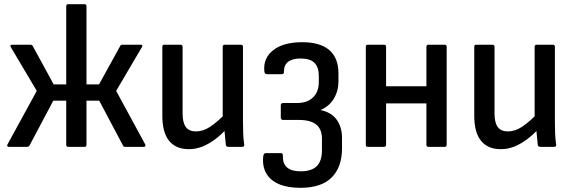

<svg xmlns="http://www.w3.org/2000/svg" viewBox="-20 -703 2742 919"><path d="M22 0Q17 0 15 -4Q13 -8 16 -12L156 -268L32 -477Q25 -489 38 -489H124Q133 -489 136 -484L237 -299H297V-673Q297 -683 307 -683H384Q394 -683 394 -673V-299H454L556 -484Q558 -488 561 -488.5Q564 -489 568 -489H653Q666 -489 659 -477L536 -268L675 -12Q677 -8 675.5 -4Q674 0 669 0H580Q571 0 569 -6L455 -221H394V-10Q394 0 384 0H307Q297 0 297 -10V-221H235L121 -6Q117 0 108 0Z M884 11Q822 11 789.5 -29Q757 -69 757 -149V-479Q757 -489 766 -489H843Q854 -489 854 -479V-160Q854 -116 869.5 -95Q885 -74 918 -74Q952 -74 985.5 -96Q1019 -118 1062 -162L1066 -88Q1038 -57 1008 -35Q978 -13 947.5 -1Q917 11 884 11ZM1073 0Q1063 0 1061 -9Q1059 -29 1057 -50.5Q1055 -72 1053 -93L1046 -132V-479Q1046 -489 1056 -489H1133Q1143 -489 1143 -479V-123Q1143 -93 1144 -65Q1145 -37 1149 -11Q1151 0 1138 0Z M1418 196Q1356 196 1314.5 178Q1273 160 1254 126Q1235 92 1240 45Q1242 30 1252 30H1325Q1335 30 1334 45Q1333 80 1354 98.5Q1375 117 1419 117Q1471 117 1496 92.5Q1521 68 1521 16V-40Q1521 -84 1494 -106.5Q1467 -129 1409 -129H1334Q1330 -129 1327 -132Q1324 -135 1324 -139V-200Q1324 -204 1327 -207Q1330 -210 1334 -210H1402Q1451 -210 1478.5 -237Q1506 -264 1506 -310V-339Q1506 -382 1485 -402.5Q1464 -423 1419 -423Q1379 -423 1359 -407Q1339 -391 1339 -362Q1340 -356 1337.5 -352Q1335 -348 1330 -348H1257Q1246 -348 1245 -364Q1240 -426 1288.5 -463.5Q1337 -501 1427 -501Q1512 -501 1556 -463.5Q1600 -426 1600 -351V-313Q1600 -268 1578 -231Q1556 -194 1515 -177V-176Q1567 -165 1592 -129.5Q1617 -94 1617 -43V7Q1617 97 1567.5 146.5Q1518 196 1418 196Z M2031 0Q2021 0 2021 -10V-479Q2021 -489 2031 -489H2108Q2118 -489 2118 -479V-10Q2118 0 2108 0ZM1740 0Q1731 0 1731 -10V-479Q1731 -489 1740 -489H1817Q1828 -489 1828 -479V-10Q1828 0 1817 0ZM1814 -208V-290H2039V-208Z M2377 11Q2315 11 2282.5 -29Q2250 -69 2250 -149V-479Q2250 -489 2259 -489H2336Q2347 -489 2347 -479V-160Q2347 -116 2362.5 -95Q2378 -74 2411 -74Q2445 -74 2478.5 -96Q2512 -118 2555 -162L2559 -88Q2531 -57 2501 -35Q2471 -13 2440.5 -1Q2410 11 2377 11ZM2566 0Q2556 0 2554 -9Q2552 -29 2550 -50.5Q2548 -72 2546 -93L2539 -132V-479Q2539 -489 2549 -489H2626Q2636 -489 2636 -479V-123Q2636 -93 2637 -65Q2638 -37 2642 -11Q2644 0 2631 0Z"/></svg>

Font: Sofia Sans Semi Condensed SemiBold
Style: Regular
Weight: 600
Designer: Botio Nikoltchev, Ani Petrova
Foundry: lettersoup
Version: Version 4.100